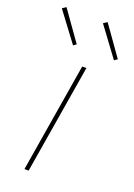

<svg xmlns="http://www.w3.org/2000/svg" viewBox="-149 -803 601 860"><g transform="rotate(20 152.0 -373.0)"><path d="M84 0 170 -520H190L104 0ZM294 -595 191 -734 209 -746 309 -605ZM99 -595 -5 -734 13 -746 113 -605Z"/></g></svg>

Font: Iosevka Aile Thin
Style: Italic
Weight: 100
Italic angle: -9°
Designer: Belleve Invis
Foundry: Belleve Invis
Version: Version 31.1.0; ttfautohint (v1.8.4)